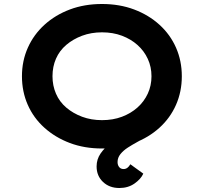

<svg xmlns="http://www.w3.org/2000/svg" viewBox="-20 -734 1021 962"><path d="M578 208Q528 208 496 177.5Q464 147 464 100Q464 64 484 35Q504 6 536 -18Q568 -42 606 -61Q644 -80 681 -95L706 -44Q689 -34 666 -21.5Q643 -9 620.5 5.5Q598 20 583.5 38Q569 56 569 78Q569 93 577 103Q585 113 599 113Q610 113 618.5 106.5Q627 100 633 89L698 136Q686 163 654 185.5Q622 208 578 208ZM491 10Q403 10 330 -17.5Q257 -45 202.5 -94Q148 -143 119 -209Q90 -275 90 -352Q90 -429 119.5 -495Q149 -561 203 -610Q257 -659 330 -686.5Q403 -714 491 -714Q579 -714 652 -686.5Q725 -659 779 -610Q833 -561 862 -495Q891 -429 891 -352Q891 -275 862 -209Q833 -143 779 -94Q725 -45 652 -17.5Q579 10 491 10ZM491 -132Q546 -132 591 -149Q636 -166 669 -195.5Q702 -225 720.5 -265Q739 -305 739 -352Q739 -399 720.5 -439Q702 -479 669 -508.5Q636 -538 591 -555Q546 -572 491 -572Q437 -572 391.5 -555Q346 -538 312 -509Q278 -480 260.5 -440Q243 -400 243 -352Q243 -305 260.5 -264.5Q278 -224 312 -195Q346 -166 391.5 -149Q437 -132 491 -132Z"/></svg>

Font: Lexend Giga SemiBold
Style: Regular
Weight: 600
Designer: Bonnie Shaver-Troup, Thomas Jockin
Foundry: Lexend
Version: Version 1.007